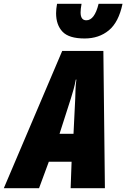

<svg xmlns="http://www.w3.org/2000/svg" viewBox="-77 -983 660 1003"><path d="M234 -284 294 -471Q302 -496 308 -518.5Q314 -541 319 -567H322Q318 -539 317.5 -515.5Q317 -492 316 -468L307 -284ZM-57 0H127L178 -138H297L292 0H471L463 -717H248ZM365 -782Q440 -782 491.5 -824.5Q543 -867 563 -963H438Q417 -877 374 -877Q344 -877 344 -918Q344 -936 349 -963H221Q216 -936 216 -914Q216 -853 249.5 -817.5Q283 -782 365 -782Z"/></svg>

Font: Noto Sans Display Condensed Black
Style: Italic
Weight: 900
Width: 3
Italic angle: -192°
Designer: Monotype Design Team
Foundry: Monotype Imaging Inc.
Version: Version 1.900